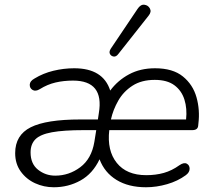

<svg xmlns="http://www.w3.org/2000/svg" viewBox="-20 -782 899 810"><path d="M207 8Q165 8 128 -9Q91 -26 67.5 -58.5Q44 -91 44 -136Q44 -212 109.5 -245Q175 -278 319 -278H393L397 -305Q420 -442 288 -442Q249 -442 214.5 -434Q180 -426 148 -406Q130 -395 117.5 -402.5Q105 -410 105.5 -425Q106 -440 126 -451Q162 -473 205.5 -483.5Q249 -494 293 -494Q415 -494 445 -400Q477 -443 524.5 -468.5Q572 -494 634 -494Q709 -494 751.5 -459.5Q794 -425 809 -371.5Q824 -318 817 -261L816 -251Q814 -233 791 -233H441Q431 -147 472.5 -95Q514 -43 597 -43Q637 -43 671 -52.5Q705 -62 737 -85Q756 -98 768 -91.5Q780 -85 780 -70Q780 -55 764 -43Q730 -18 685 -5Q640 8 596 8Q522 8 471.5 -23Q421 -54 400 -110Q371 -49 319.5 -20.5Q268 8 207 8ZM633 -445Q577 -445 539 -420.5Q501 -396 479 -357.5Q457 -319 448 -278H765Q770 -324 758 -362Q746 -400 715.5 -422.5Q685 -445 633 -445ZM213 -41Q271 -41 318.5 -76.5Q366 -112 378 -183L386 -233H333Q248 -233 199 -224Q150 -215 129.5 -194.5Q109 -174 109 -139Q109 -91 140.5 -66Q172 -41 213 -41ZM479 -554Q470 -542 459.5 -543.5Q449 -545 444 -554Q439 -563 447 -576L560 -744Q573 -764 589 -762Q605 -760 612.5 -746Q620 -732 607 -716Z"/></svg>

Font: Nunito Light
Style: Italic
Weight: 300
Italic angle: -9°
Designer: Vernon Adams
Foundry: Vernon Adams
Version: Version 3.601; ttfautohint (v1.8.2.53-6de2)